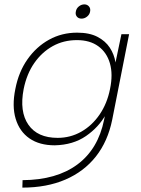

<svg xmlns="http://www.w3.org/2000/svg" viewBox="-20 -656 642 876"><path d="M534 -500H569L492 -110Q472 -11 417.5 58Q363 127 278 163.5Q193 200 82 200L83 166Q238 165 333 94.5Q428 24 455 -110L460 -135L463 -134Q431 -76 372.5 -35.5Q314 5 230 7Q160 7 114.5 -24.5Q69 -56 51.5 -114Q34 -172 50 -250Q65 -328 105.5 -385.5Q146 -443 204 -475Q262 -507 332 -507Q388 -507 424.5 -488Q461 -469 481 -438.5Q501 -408 507 -371ZM88 -250Q68 -147 109.5 -87Q151 -27 243 -27Q301 -27 350.5 -55Q400 -83 434.5 -133.5Q469 -184 482 -250Q496 -317 481.5 -367Q467 -417 428.5 -445Q390 -473 331 -473Q270 -473 220.5 -445.5Q171 -418 136.5 -368.5Q102 -319 88 -250ZM352 -571Q338 -571 330.5 -580.5Q323 -590 326 -603Q328 -617 339.5 -626.5Q351 -636 365 -636Q378 -636 386 -626.5Q394 -617 391 -603Q389 -590 377.5 -580.5Q366 -571 352 -571Z"/></svg>

Font: Albert Sans ExtraLight
Style: Italic
Weight: 250
Italic angle: -11.25°
Designer: Andreas Rasmussen
Foundry: a.Foundry
Version: Version 1.025